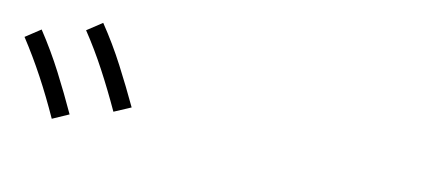

<svg xmlns="http://www.w3.org/2000/svg" viewBox="-37 -964 1075 468"><g transform="rotate(10 500.0 -730.0)"><path d="M250 -647Q227 -697 202.5 -743Q178 -789 150 -831L188 -856Q219 -810 244.5 -761Q270 -712 292 -665ZM105 -604Q82 -655 57.5 -700.5Q33 -746 5 -789L43 -814Q74 -767 99 -718.5Q124 -670 146 -622Z"/></g></svg>

Font: Murecho Light
Style: Regular
Weight: 300
Designer: Neil Summerour
Foundry: Positype
Version: Version 1.010; ttfautohint (v1.8.3)